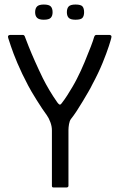

<svg xmlns="http://www.w3.org/2000/svg" viewBox="-20 -827 527 847"><path d="M293 -302Q287 -294 284.5 -279.5Q282 -265 282 -254V-7Q282 -4 279.5 -2Q277 0 274 0H216Q209 0 209 -7V-252Q209 -270 202 -288.5Q195 -307 187 -318Q178 -330 166 -348Q154 -366 141.5 -386Q129 -406 119 -423Q109 -440 104 -450Q76 -503 57 -548Q38 -593 28 -623.5Q18 -654 16 -660Q14 -667 17 -670Q20 -673 26 -673H81Q88 -673 91 -662Q95 -651 106.5 -622Q118 -593 134.5 -556Q151 -519 169 -482Q182 -456 198 -429Q214 -402 233 -375Q239 -367 243 -365.5Q247 -364 254 -374Q265 -388 276.5 -406Q288 -424 299.5 -443.5Q311 -463 319 -479Q337 -514 353 -552.5Q369 -591 380.5 -621Q392 -651 395 -663Q397 -669 399.5 -671Q402 -673 406 -673H463Q467 -673 470 -670Q473 -667 471 -660Q470 -654 460.5 -624.5Q451 -595 433 -550.5Q415 -506 387 -454Q381 -441 369.5 -421.5Q358 -402 345 -380Q332 -358 318.5 -337.5Q305 -317 293 -302ZM212 -773Q212 -757 204 -748.5Q196 -740 173 -740Q152 -740 143.5 -748.5Q135 -757 135 -773Q135 -790 143.5 -798.5Q152 -807 173 -807Q196 -807 204 -798.5Q212 -790 212 -773ZM351 -773Q351 -757 344 -748.5Q337 -740 313 -740Q291 -740 283 -748.5Q275 -757 275 -773Q275 -790 283 -798.5Q291 -807 313 -807Q337 -807 344 -798.5Q351 -790 351 -773Z"/></svg>

Font: Glory
Style: Regular
Weight: 400
Designer: Robert Leuschke
Foundry: Robert Leuschke
Version: Version 1.011